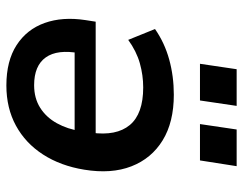

<svg xmlns="http://www.w3.org/2000/svg" viewBox="-100 -652 762 602"><g transform="rotate(90 281.0 -351.0)"><path d="M248 10Q171 10 121.5 -22Q72 -54 52 -110Q32 -166 43 -238L48 -270H416L406 -204H127L147 -220Q134 -150 160 -113.5Q186 -77 247 -77Q288 -77 318 -96Q348 -115 366.5 -148.5Q385 -182 391 -223L396 -256Q407 -335 372 -377Q337 -419 254 -419Q216 -419 178.5 -408.5Q141 -398 105 -372L71 -456Q114 -486 166.5 -500.5Q219 -515 277 -515Q363 -515 420 -480Q477 -445 501.5 -382Q526 -319 512 -234Q500 -160 464.5 -105Q429 -50 374 -20Q319 10 248 10ZM369 -597 386 -712H501L483 -597ZM180 -597 197 -712H312L295 -597Z"/></g></svg>

Font: Mulish ExtraLight
Style: Italic
Weight: 200
Italic angle: -9°
Designer: Vernon Adams
Foundry: Vernon Adams
Version: Version 3.603